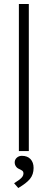

<svg xmlns="http://www.w3.org/2000/svg" viewBox="-20 -760 240 966"><path d="M75 0V-740H125V0ZM51 162Q67 152 77.5 144Q88 136 93 128.5Q98 121 98 113Q98 103 91.5 98.5Q85 94 76 90Q66 86 60 77Q54 68 54 57Q54 43 64.5 33.5Q75 24 90 24Q118 24 133.5 40.5Q149 57 149 85Q149 101 144.5 115Q140 129 130.5 140.5Q121 152 106.5 163Q92 174 72 186Z"/></svg>

Font: Mach ExtraLight
Style: Regular
Weight: 250
Version: Version 1.002